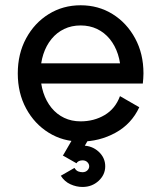

<svg xmlns="http://www.w3.org/2000/svg" viewBox="-20 -538 624 743"><path d="M85 -293V-214.8H444.3L478.5 -293ZM444.3 -166Q426.3 -117.2 385 -92.8Q343.8 -68.4 292 -68.4Q256.8 -68.4 228.3 -82Q199.7 -95.7 179.2 -120.8Q158.7 -146 147.7 -179.9Q136.7 -213.9 136.7 -253.9Q136.7 -294.4 147.7 -328.1Q158.7 -361.8 179.2 -387Q199.7 -412.1 228.3 -425.8Q256.8 -439.5 292 -439.5Q327.1 -439.5 355.7 -425.8Q384.3 -412.1 404.8 -387Q425.3 -361.8 436.3 -328.1Q447.3 -294.4 447.3 -253.9Q447.3 -243.7 446.5 -234.1Q445.8 -224.6 444.3 -214.8H532.7Q533.7 -224.6 534.4 -234.4Q535.2 -244.1 535.2 -253.9Q535.2 -330.1 502.9 -389.6Q470.7 -449.2 415.8 -483.4Q360.8 -517.6 292 -517.6Q223.6 -517.6 168.5 -483.4Q113.3 -449.2 81.1 -389.6Q48.8 -330.1 48.8 -253.9Q48.8 -177.7 81.1 -118.2Q113.3 -58.6 168.5 -24.4Q223.6 9.8 292 9.8Q364.7 9.8 426.8 -24.2Q488.8 -58.1 519 -123ZM215.3 142.1Q229.5 164.6 252.4 175Q275.4 185.5 299.3 185.5Q335.9 185.5 361.6 161.9Q387.2 138.2 387.2 105.5Q387.2 72.3 361.6 48.8Q335.9 25.4 299.3 25.4Q275.4 25.4 255.1 35.9Q234.9 46.4 223.1 63.5L275.9 93.8Q278.8 88.4 285.2 85.4Q291.5 82.5 299.3 82.5Q311 82.5 318.1 89.6Q325.2 96.7 325.2 105.5Q325.2 114.3 318.1 121.3Q311 128.4 299.3 128.4Q291.5 128.4 283.2 125.5Q274.9 122.6 268.1 111.8ZM260.7 0 223.6 64 275.9 93.8 276.4 80.6 323.2 0Z"/></svg>

Font: Giphurs SC
Style: Regular
Weight: 400
Version: Version 0.920